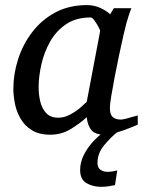

<svg xmlns="http://www.w3.org/2000/svg" viewBox="-20 -514 561 750"><path d="M176.8 12.2Q132.8 12.2 104.5 -5.4Q76.2 -22.9 60.3 -50.5Q44.4 -78.1 38.3 -109.1Q32.2 -140.1 32.2 -167Q32.2 -225.1 50.8 -283Q69.3 -340.8 106 -388.7Q142.6 -436.5 196 -465.3Q249.5 -494.1 319.8 -494.1Q347.7 -494.1 372.1 -482.9Q396.5 -471.7 410.2 -458L424.8 -481.9H493.2Q488.3 -470.7 482.4 -451.7Q476.6 -432.6 474.1 -424.8Q469.7 -409.2 461.9 -375Q454.1 -340.8 445.1 -298.1Q436 -255.4 428 -213.4Q419.9 -171.4 414.6 -138.7Q409.2 -106 409.2 -92.8Q409.2 -66.9 420.4 -56.9Q431.6 -46.9 452.1 -46.9Q459 -46.9 472.7 -50.5Q486.3 -54.2 499.8 -58.1Q513.2 -62 518.1 -63V-26.9Q510.3 -23.4 486.3 -13.9Q462.4 -4.4 435.1 3.9Q407.7 12.2 388.2 12.2Q352.1 12.2 337.2 -5.6Q322.3 -23.4 318.8 -56.2Q296.4 -35.2 259 -11.5Q221.7 12.2 176.8 12.2ZM208 -54.2Q231.4 -54.2 254.4 -66.7Q277.3 -79.1 294.7 -94.2Q312 -109.4 318.8 -116.2L371.1 -392.1Q371.6 -395.5 364.7 -408.7Q357.9 -421.9 349.1 -433.8Q340.3 -445.8 334 -445.8Q276.9 -445.8 237.8 -419.2Q198.7 -392.6 175.3 -350.6Q151.9 -308.6 141.4 -261.5Q130.9 -214.4 130.9 -172.9Q130.9 -145 137.2 -117.7Q143.6 -90.3 160.4 -72.3Q177.2 -54.2 208 -54.2ZM429.2 209Q416.5 211.9 402.6 213.9Q388.7 215.8 375 215.8Q342.8 215.8 317.9 201.4Q293 187 293 149.9Q293 120.6 306.9 92.3Q320.8 64 342.5 40.3Q364.3 16.6 387.2 0H440.9Q413.1 21.5 387 53Q360.8 84.5 360.8 123Q360.8 141.1 372.6 149.2Q384.3 157.2 400.9 157.2Q410.6 157.2 419.7 155.5Q428.7 153.8 438 151.9Z"/></svg>

Font: Charis
Style: Italic
Weight: 400
Italic angle: -11°
Designer: Walt Agee, Miriam Martin, Annie Olsen, Victor Gaultney, Lorna Priest, Alan Ward, Bob Hallissy, Martin Hosken, Sharon Cor
Foundry: SIL Global
Version: Version 7.000